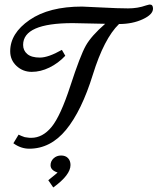

<svg xmlns="http://www.w3.org/2000/svg" viewBox="-20 -660 695 847"><path d="M291 68Q291 112 215 167L193 135Q233 103 234 101Q203 91 203 69Q203 51 216.5 38.5Q230 26 249.5 26Q269 26 280 37.5Q291 49 291 68ZM444 -555 301 -558Q82 -558 82 -462Q82 -437 100.5 -421.5Q119 -406 156 -406Q193 -406 253 -440L268 -414Q237 -381 198 -362Q159 -343 120 -343Q81 -343 53 -369Q25 -395 25 -434Q25 -513 110.5 -572Q196 -631 342 -631Q354 -631 428 -627Q502 -623 545 -623Q588 -623 624 -636Q638 -640 641 -640Q655 -640 655 -622Q655 -596 609.5 -575Q564 -554 505 -554Q439 -490 389.5 -330.5Q340 -171 271.5 -87.5Q203 -4 109 -4Q72 -4 39 -28L62 -66Q74 -60 89 -55L103 -53Q108 -52 118 -52Q168 -52 207.5 -100Q247 -148 290.5 -281.5Q334 -415 358.5 -458.5Q383 -502 444 -555Z"/></svg>

Font: Marck Script
Style: Regular
Weight: 400
Designer: Denis Masharov, Marck Fogel
Foundry: Denis Masharov
Version: Version 1.002